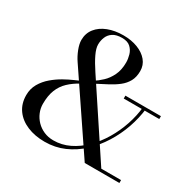

<svg xmlns="http://www.w3.org/2000/svg" viewBox="-166 -937 1136 1123"><g transform="rotate(30 402.0 -375.0)"><path d="M535 0 204 -490Q184.5 -518.5 171.2 -553Q158 -587.5 158 -613.5Q158 -658.5 184 -691.5Q210 -724.5 255.5 -742.2Q301 -760 359 -760Q412.5 -760 455.2 -743.5Q498 -727 522.8 -697.2Q547.5 -667.5 547.5 -627.5Q547.5 -587 531.8 -558.2Q516 -529.5 488.5 -508Q461 -486.5 425.5 -468Q390 -449.5 350.5 -429L339.5 -442.5Q363.5 -457.5 389.5 -481.8Q415.5 -506 433.2 -542.5Q451 -579 451 -630Q451 -654 443.5 -680.2Q436 -706.5 416.2 -724.8Q396.5 -743 359 -743Q320.5 -743 298 -728.2Q275.5 -713.5 265.8 -689.8Q256 -666 256 -639.5Q256 -613.5 274 -575.8Q292 -538 324 -490L635.5 -19.5H769V0ZM269 10Q202.5 10 150.8 -11.8Q99 -33.5 69.5 -74.5Q40 -115.5 40 -173Q40 -216.5 60.2 -251.2Q80.5 -286 111.8 -312.5Q143 -339 176.5 -357.8Q210 -376.5 237.2 -388.2Q264.5 -400 276 -405.5L283.5 -391Q241 -368 211 -339.5Q181 -311 165.5 -272Q150 -233 150 -177.5Q150 -147.5 161.5 -119.8Q173 -92 194.2 -70Q215.5 -48 244.8 -35.2Q274 -22.5 309 -22.5Q365.5 -22.5 416.5 -47.2Q467.5 -72 510.8 -115Q554 -158 587 -213.5Q620 -269 640.8 -331Q661.5 -393 667.5 -455H687.5Q680 -388 656.8 -321.2Q633.5 -254.5 596.2 -195Q559 -135.5 509.5 -89.2Q460 -43 399.5 -16.5Q339 10 269 10ZM544 -440.5V-460H784V-440.5Z"/></g></svg>

Font: Bodoni Moda SC 11pt
Style: Regular
Weight: 400
Version: Version 2.005